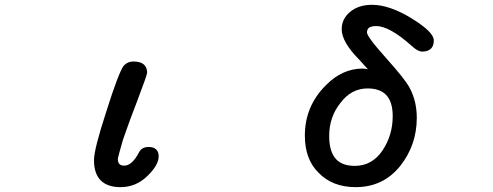

<svg xmlns="http://www.w3.org/2000/svg" viewBox="-20 -747 2040 794"><path d="M368.7 -85Q368.7 -129.9 419.9 -286.6Q445.3 -367.2 462.9 -413.3Q480.5 -459.5 490.7 -474.1L494.6 -478Q509.3 -492.7 531.2 -492.7Q562.5 -492.7 576.7 -478.5Q588.4 -466.8 588.4 -446.3Q588.4 -437.5 548.8 -333Q515.6 -248 488.3 -168.5Q467.8 -97.7 467.3 -88.9Q467.3 -75.2 473.9 -68.6Q480.5 -62 494.1 -62Q525.9 -62 554.7 -116.7Q565.9 -139.2 594.7 -139.2Q615.7 -139.2 626 -128.9Q636.2 -118.7 636.2 -100.6Q636.2 -64 588.9 -18.6Q542 26.9 478.5 26.9Q424.3 26.9 396.5 -1Q368.7 -28.8 368.7 -85Z M1604 -266.6Q1604 -327.1 1575.7 -355.5Q1549.8 -381.3 1500 -381.3Q1433.1 -381.3 1388.2 -321.8Q1341.3 -263.7 1341.3 -184.6Q1341.3 -117.7 1371.6 -86.9Q1397.9 -61 1447.3 -61Q1518.6 -61 1562 -125Q1604 -188 1604 -266.6ZM1240.7 -186.5Q1240.7 -308.1 1328.1 -395Q1396 -463.4 1479.5 -463.4Q1489.7 -463.4 1501.5 -460.4L1465.8 -500Q1393.1 -573.2 1393.1 -626Q1393.1 -669.4 1428.2 -698.2Q1462.9 -727.1 1518.6 -727.1Q1590.3 -727.1 1681.6 -671.4Q1729 -642.1 1751.5 -619.6Q1773.9 -597.2 1773.9 -580.1Q1773.9 -549.3 1752.4 -539.1Q1741.7 -533.7 1726.6 -533.7Q1707 -533.7 1682.1 -557.6Q1636.2 -598.6 1599.6 -618.9Q1563 -639.2 1536.1 -639.2Q1512.7 -639.2 1503.9 -630.4Q1497.6 -624 1497.6 -612.3Q1497.6 -609.9 1500.7 -603Q1503.9 -596.2 1512.2 -584.5Q1532.2 -556.6 1576.2 -507.3Q1656.7 -418 1674.8 -382.3Q1703.6 -327.6 1703.6 -259.8Q1703.6 -147.5 1635.3 -61Q1564.9 26.9 1451.2 26.9Q1355 26.9 1297.9 -32.2Q1240.7 -87.4 1240.7 -186.5Z"/></svg>

Font: YuPearl-Medium
Style: Medium
Weight: 500
Designer: Max Yao
Foundry: Max-Everyday
Version: Version 1.011; ttfautohint (v1.8.3)